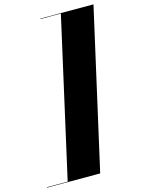

<svg xmlns="http://www.w3.org/2000/svg" viewBox="-232 -856 792 1082"><g transform="rotate(-15 164.0 -315.0)"><path d="M214 150H-96V147.5H25L233 -777.5H114V-780H424Z"/></g></svg>

Font: Bodoni* 72pt Fatface
Style: Italic
Weight: 900
Italic angle: -13°
Version: Version 2.3